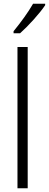

<svg xmlns="http://www.w3.org/2000/svg" viewBox="-20 -1079 263 1033"><path d="M223 -1051V-1059H158C131 -1012 93 -960 53 -911V-900H88C131 -938 194 -1007 223 -1051ZM129 -66V-826H74V-66Z"/></svg>

Font: Noto Sans Malayalam UI Condensed Light
Style: Regular
Weight: 300
Width: 3
Designer: Jelle Bosma - Monotype Design Team
Foundry: Monotype Imaging Inc.
Version: Version 2.104